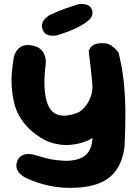

<svg xmlns="http://www.w3.org/2000/svg" viewBox="-20 -706 669 940"><path d="M355.2 212.8Q285.2 216.8 223.2 203.8Q161.2 190.8 106.5 164.8Q106.5 164.8 97.6 159.9Q88.8 155 78.2 144.9Q67.8 134.8 62.4 120.1Q57 105.5 63.5 86Q70 66.8 82.8 58.2Q95.5 49.8 108.6 48.6Q121.8 47.5 131.1 48.8Q140.5 50 140.5 50Q175.2 60.5 202.4 67.6Q229.5 74.8 254.9 77.8Q280.2 80.8 307.8 81.5Q354.8 79.5 381.8 65.4Q408.8 51.2 421 23.6Q433.2 -4 433.8 -46Q437.8 -114 437.6 -166.9Q437.5 -219.8 434.2 -265.4Q431 -311 426 -357.1Q421 -403.2 414.2 -457Q414.2 -457 418.8 -466.5Q423.2 -476 437 -485.2Q450.8 -494.5 478 -494.5Q506.2 -495.5 524.2 -483.4Q542.2 -471.2 551.5 -459.4Q560.8 -447.5 560.8 -447.5Q578.8 -373.5 586.1 -302.5Q593.5 -231.5 593.9 -155.6Q594.2 -79.8 589.8 9.8Q579 106.2 522.4 156.8Q465.8 207.2 355.2 212.8ZM217.2 -12Q175.2 -31 140 -60.2Q104.8 -89.5 80.5 -127.8Q56.2 -166 47.2 -211Q39.5 -249 37.2 -282Q35 -315 37.9 -349.5Q40.8 -384 47.8 -427Q47.8 -427 50.6 -436.2Q53.5 -445.5 61.5 -457.5Q69.5 -469.5 84.5 -478.2Q99.5 -487 123.5 -485.2Q151.5 -482.8 168 -472.8Q184.5 -462.8 192.4 -448.8Q200.2 -434.8 202.5 -421.4Q204.8 -408 204.1 -399.2Q203.5 -390.5 203.5 -390.5Q196 -329.5 197.8 -284.6Q199.5 -239.8 208.2 -211.4Q217 -183 228 -169.5Q248 -144.5 280.6 -140.2Q313.2 -136 360.8 -154.5Q377.2 -162 393.9 -180.6Q410.5 -199.2 422.1 -227.2Q433.8 -255.2 432.8 -289.5L547.2 -325Q561.2 -244 546.2 -183Q531.2 -122 493.2 -78Q464.2 -46 421.1 -23.8Q378 -1.5 325.9 3.1Q273.8 7.8 217.2 -12ZM254.8 -532Q254.8 -532 247.4 -531.4Q240 -530.8 229.6 -531.5Q219.2 -532.2 208.9 -537.2Q198.5 -542.2 192.5 -553.2Q183 -571.8 185.9 -586.4Q188.8 -601 197.6 -611.1Q206.5 -621.2 214.6 -626.6Q222.8 -632 222.8 -632Q271.8 -654.8 304.1 -665.8Q336.5 -676.8 362 -684.8Q362 -684.8 369.4 -685.8Q376.8 -686.8 387.2 -686.1Q397.8 -685.5 408.5 -681.4Q419.2 -677.2 426 -666.2Q433.5 -653.8 433 -643Q432.5 -632.2 428.1 -624.5Q423.8 -616.8 419.5 -612.2Q415.2 -607.8 415.2 -607.8Q398 -592.5 376.2 -580.4Q354.5 -568.2 332.1 -558.9Q309.8 -549.5 289.6 -542.9Q269.5 -536.2 254.8 -532Z"/></svg>

Font: Sour Gummy Black
Style: Regular
Weight: 900
Version: Version 1.000